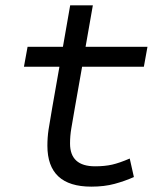

<svg xmlns="http://www.w3.org/2000/svg" viewBox="-20 -694 626 724"><path d="M324.2 9.8Q158.7 9.8 158.7 -144.5Q158.7 -175.8 163.1 -205.3Q167.5 -234.9 176.8 -287.1L204.1 -442.4H70.3L84 -517.6H217.3L244.6 -673.8H330.1L302.7 -517.6H536.1L522.5 -442.4H289.6L262.2 -287.1Q253.4 -236.8 248.8 -209.2Q244.1 -181.6 244.1 -152.8Q244.1 -66.9 338.4 -66.9Q375 -66.9 402.8 -73.2Q430.7 -79.6 469.2 -96.2L484.9 -26.4Q450.7 -11.2 412.1 -0.7Q373.5 9.8 324.2 9.8Z"/></svg>

Font: CaskaydiaCove NFP SemiLight
Style: Italic
Weight: 350
Italic angle: -10°
Designer: Aaron Bell
Foundry: Saja Typeworks
Version: Version 2111.001; VTT 6.35;Nerd Fonts 3.1.1